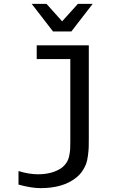

<svg xmlns="http://www.w3.org/2000/svg" viewBox="-20 -763 640 988"><path d="M437 -51.8Q437 -21.5 436.5 -5.4Q436 10.7 432.6 37.4Q429.2 64 422.9 81.1Q416.5 98.1 403.3 117.7Q390.1 137.2 371.1 151.9Q304.2 205.1 189 205.1Q141.6 205.1 75.2 187V117.2Q129.4 133.8 174.8 133.8Q251 133.8 297.9 100.1Q313.5 87.9 323 72.8Q332.5 57.6 336.4 37.6Q340.3 17.6 341.1 4.2Q341.8 -9.3 341.8 -34.2V-459H168.9V-529.8H437ZM299.8 -653.3 380.9 -743.2H457L347.2 -601.1H252.9L143.1 -743.2H219.2Z"/></svg>

Font: Aurulent Sans Mono
Style: Regular
Weight: 400
Monospace: yes
Version: Version 2007.05.04